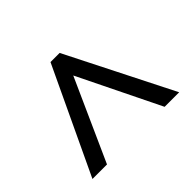

<svg xmlns="http://www.w3.org/2000/svg" viewBox="-102 -868 728 728"><g transform="rotate(-45 262.0 -504.0)"><path d="M30 -291H108L256 -620L417 -291H495L280 -717H231Z"/></g></svg>

Font: Noto Sans Myanmar UI SemiCondensed
Style: Regular
Weight: 400
Width: 4
Designer: Monotype Design Team
Foundry: Monotype Imaging Inc.
Version: Version 2.103